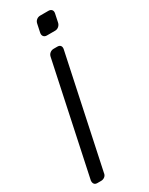

<svg xmlns="http://www.w3.org/2000/svg" viewBox="-187 -556 601 774"><g transform="rotate(-30 113.5 -169.0)"><path d="M153 -376Q163 -376 167.5 -370Q172 -364 170 -354L61 159Q60 169 52.5 175Q45 181 35 181H18Q8 181 3.5 175Q-1 169 0 159L109 -354Q111 -364 118.5 -370Q126 -376 136 -376ZM194 -519Q204 -519 209 -513Q214 -507 212 -497L204 -459Q202 -449 194.5 -442.5Q187 -436 177 -436H139Q129 -436 124 -442.5Q119 -449 121 -459L129 -497Q131 -507 138.5 -513Q146 -519 156 -519Z"/></g></svg>

Font: Rubik Light
Style: Italic
Weight: 300
Italic angle: -12°
Designer: Hubert and Fischer
Foundry: Hubert and Fischer
Version: Version 2.300;gftools[0.9.30]